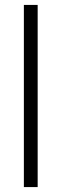

<svg xmlns="http://www.w3.org/2000/svg" viewBox="-20 -760 250 780"><path d="M77 -740H133V0H77Z"/></svg>

Font: Encode Sans Compressed
Style: Light
Weight: 300
Designer: Pablo Impallari, Andres Torresi
Foundry: Pablo Impallari, Andres Torresi
Version: Version 1.000; ttfautohint (v1.00) -l 8 -r 50 -G 200 -x 14 -